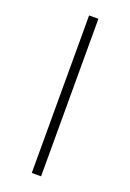

<svg xmlns="http://www.w3.org/2000/svg" viewBox="-136 -744 540 795"><g transform="rotate(20 133.5 -347.0)"><path d="M113 0V-694H154V0Z"/></g></svg>

Font: Cantarell Light
Style: Regular
Weight: 300
Designer: Dave Crossland, Nikolaus Waxweiler, Florian Fecher, Jacques Le Bailly, Eben Sorkin, Alexei Vanyashin, Alexios Zavras, Em
Version: Version 0.303